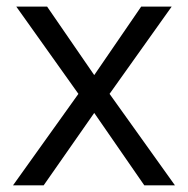

<svg xmlns="http://www.w3.org/2000/svg" viewBox="-20 -555 564 575"><path d="M214.8 -273.9 28.8 -535.2H121.1L262.2 -330.1L402.8 -535.2H494.1L308.1 -273.9L503.9 0H412.1L262.2 -216.8L110.8 0H19Z"/></svg>

Font: f0_44652 
Style: Regular
Weight: 400
Foundry: Ascender Corporation
Version: Version 1.10